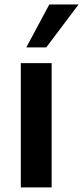

<svg xmlns="http://www.w3.org/2000/svg" viewBox="-20 -813 361 833"><path d="M204.1 0V-539.1H70.3V0ZM180.7 -607.4 320.8 -793.5H193.8L94.2 -607.4Z"/></svg>

Font: Winston SemiBold
Style: Regular
Weight: 600
Designer: Vernon Adams, Kim Jin-seong, David Berlow, Cristiano Sobral
Foundry: The Winston Project Authors
Version: Version 3.004